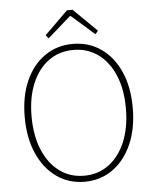

<svg xmlns="http://www.w3.org/2000/svg" viewBox="-58 -888 763 949"><g transform="rotate(-5 324.0 -414.0)"><path d="M324 12Q246 12 185.5 -30.5Q125 -73 90.5 -150.5Q56 -228 56 -332Q56 -436 90.5 -512.5Q125 -589 185.5 -630.5Q246 -672 324 -672Q402 -672 462.5 -630.5Q523 -589 557.5 -512.5Q592 -436 592 -332Q592 -228 557.5 -150.5Q523 -73 462.5 -30.5Q402 12 324 12ZM324 -18Q394 -18 446.5 -57Q499 -96 528.5 -166.5Q558 -237 558 -332Q558 -427 528.5 -496.5Q499 -566 446.5 -604Q394 -642 324 -642Q254 -642 201.5 -604Q149 -566 119.5 -496.5Q90 -427 90 -332Q90 -237 119.5 -166.5Q149 -96 201.5 -57Q254 -18 324 -18ZM208 -710 194 -726 310 -840H338L454 -726L440 -710L326 -810H322Z"/></g></svg>

Font: Assistant ExtraLight ExtraLight
Style: Regular
Weight: 250
Version: Version 3.000